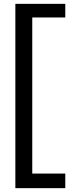

<svg xmlns="http://www.w3.org/2000/svg" viewBox="-20 -820 420 1000"><path d="M60 -800V160H320V84H148V-729H320V-800Z"/></svg>

Font: Goli Medium
Style: Regular
Weight: 500
Designer: jaikishan Patel
Foundry: MagicType
Version: Version 1.000;Glyphs 3.2 (3242)